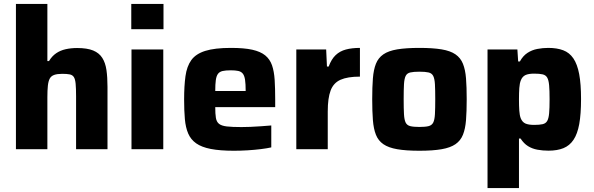

<svg xmlns="http://www.w3.org/2000/svg" viewBox="-20 -763 3037 982"><path d="M61.5 0V-743H222.3V-450.7H230.6Q245.8 -476 267.2 -490.6Q288.5 -505.2 315.9 -511.3Q343.2 -517.4 374.5 -517.4Q425.8 -517.4 456.6 -504.7Q487.3 -492 503.2 -466.8Q519.2 -441.6 524.5 -404.6Q529.8 -367.6 529.8 -319V0H369.1V-269.6Q369.1 -310.8 366.9 -334.3Q364.8 -357.8 357.8 -368.7Q350.9 -379.6 336.6 -382.5Q322.3 -385.4 298.4 -385.4Q272.9 -385.4 257.3 -379.9Q241.7 -374.5 234.4 -361Q227.2 -347.6 224.8 -324.4Q222.3 -301.1 222.3 -265.6V0Z M651.4 -613.5V-743H816.2V-613.5ZM652.5 0V-510H815.1V0Z M1176.6 8Q1105 8 1057.9 -1.2Q1010.9 -10.4 983.3 -29.9Q955.7 -49.4 942.5 -80.2Q929.3 -110.9 925.5 -154.2Q921.7 -197.4 921.7 -254Q921.7 -323.3 928.6 -373.3Q935.4 -423.3 958.3 -455.4Q981.3 -487.4 1029.7 -502.7Q1078.2 -518 1161.4 -518Q1228.2 -518 1270.3 -508.7Q1312.4 -499.3 1336.5 -479.7Q1360.5 -460 1371.3 -429Q1382 -397.9 1384.8 -354.3Q1387.5 -310.6 1387.5 -254V-215H1080.9Q1080.9 -180.6 1084.2 -160.3Q1087.5 -139.9 1100.2 -129.7Q1112.9 -119.5 1140 -116.3Q1167.2 -113.1 1214.6 -113.1Q1234.4 -113.1 1260.1 -114.1Q1285.8 -115.1 1314.3 -117.2Q1342.8 -119.3 1367.5 -121.3V-9.2Q1346.4 -4.3 1314.5 -0.4Q1282.5 3.6 1246.6 5.8Q1210.6 8 1176.6 8ZM1236.5 -282.3V-297.7Q1236.5 -334 1233.3 -355.2Q1230 -376.5 1221.5 -386.8Q1213.1 -397.1 1198.1 -400.2Q1183.2 -403.4 1160.3 -403.4Q1133.8 -403.4 1118.2 -399.7Q1102.7 -396 1094.7 -385.1Q1086.7 -374.2 1083.8 -353.2Q1080.9 -332.3 1080.9 -297.7H1253.7Z M1495.5 0V-510H1648.2L1652.2 -422.7H1661.1Q1674.9 -460.4 1696.6 -481Q1718.3 -501.6 1749.3 -509.8Q1780.3 -518 1820.9 -518V-371.1Q1757.9 -371.1 1721.8 -355.1Q1685.8 -339.1 1671.1 -300.4Q1656.3 -261.6 1656.3 -192.5V0Z M2125.1 8Q2056.7 8 2011.7 0.2Q1966.8 -7.6 1940.7 -25.6Q1914.6 -43.6 1902.7 -73.8Q1890.7 -104 1887.2 -148.8Q1883.7 -193.6 1883.7 -255.6Q1883.7 -317.6 1887.2 -362.1Q1890.7 -406.6 1902.7 -436.8Q1914.6 -467 1940.7 -485Q1966.8 -503 2011.7 -510.5Q2056.7 -518 2125.1 -518Q2193.6 -518 2238.6 -510.5Q2283.5 -503 2309.6 -485Q2335.7 -467 2347.8 -436.8Q2360 -406.6 2363.5 -362.1Q2367 -317.6 2367 -255.6Q2367 -193.6 2363.5 -148.8Q2360 -104 2347.8 -73.8Q2335.7 -43.6 2309.6 -25.6Q2283.5 -7.6 2238.6 0.2Q2193.6 8 2125.1 8ZM2125.1 -113.7Q2155.3 -113.7 2172 -117.9Q2188.7 -122.1 2195.8 -136.2Q2202.9 -150.3 2204.5 -179Q2206.1 -207.6 2206.1 -255.6Q2206.1 -303.9 2204.5 -332.1Q2202.9 -360.2 2195.8 -374.4Q2188.7 -388.5 2172 -392.4Q2155.3 -396.3 2125.1 -396.3Q2095 -396.3 2078.3 -392.4Q2061.6 -388.5 2054.7 -374.4Q2047.8 -360.2 2046.2 -332.1Q2044.6 -303.9 2044.6 -255.6Q2044.6 -207.6 2046.2 -179Q2047.8 -150.3 2054.7 -136.2Q2061.6 -122.1 2078.3 -117.9Q2095 -113.7 2125.1 -113.7Z M2473.5 199V-510H2626.2L2630.2 -448.5H2638.9Q2654.5 -477.2 2677.5 -492.3Q2700.5 -507.4 2728.2 -512.7Q2756 -518 2784.3 -518Q2828.8 -518 2860.6 -505.9Q2892.5 -493.9 2912.6 -464.3Q2932.7 -434.7 2942.3 -384Q2951.8 -333.3 2951.8 -256.4Q2951.8 -179.6 2942.6 -128.6Q2933.3 -77.6 2913.2 -47.8Q2893.2 -18 2861.7 -5.2Q2830.2 7.6 2785.2 7.6Q2755.6 7.6 2729 2.7Q2702.3 -2.1 2680.7 -15.5Q2659.1 -28.8 2642.6 -54.4H2634.3V199ZM2712.1 -124.2Q2739.5 -124.2 2755.3 -127.9Q2771.2 -131.6 2778.6 -144.2Q2786.1 -156.9 2788.5 -183.2Q2790.9 -209.4 2790.9 -255Q2790.9 -300.6 2788.5 -327.1Q2786.1 -353.6 2778.6 -366.3Q2771.2 -379 2755.3 -382.7Q2739.5 -386.4 2712.1 -386.4Q2682.8 -386.4 2667.2 -378.9Q2651.7 -371.5 2644.1 -352.8Q2637.6 -336.8 2636 -312.5Q2634.3 -288.2 2634.3 -255Q2634.3 -220.8 2636 -197.1Q2637.6 -173.5 2643.1 -158.7Q2651.1 -138.5 2667.2 -131.3Q2683.2 -124.2 2712.1 -124.2Z"/></svg>

Font: Saira Thin
Style: Regular
Weight: 100
Designer: Hector Gatti with collaboration of the Omnibus-Type team
Foundry: Omnibus-Type
Version: Version 1.101